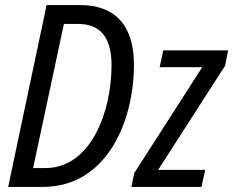

<svg xmlns="http://www.w3.org/2000/svg" viewBox="-20 -734 916 754"><path d="M12 0H148C398 0 506 -255 506 -481C506 -636 430 -714 296 -714H163ZM158 -74H110L231 -640H286C371 -640 418 -591 418 -478C418 -293 336 -74 158 -74ZM496 0H771L786 -67H601L864 -476L876 -536H621L607 -470H774L507 -54Z"/></svg>

Font: Noto Sans Condensed
Style: Italic
Weight: 400
Width: 3
Italic angle: -12°
Designer: Monotype Design Team
Foundry: Monotype Imaging Inc.
Version: Version 2.013